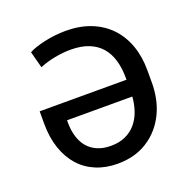

<svg xmlns="http://www.w3.org/2000/svg" viewBox="-131 -866 998 1005"><g transform="rotate(-20 368.0 -363.5)"><path d="M66.8 -387.8H550.4V-396.7Q550.4 -452.1 537.5 -496.4Q524.5 -540.8 497.5 -571.7Q470.5 -602.6 428.6 -619.1Q386.7 -635.7 328.8 -635.7Q285.9 -635.7 240.6 -627.1Q195.3 -618.6 154.5 -601.6L130 -693.5Q144.5 -702.1 167.6 -709.9Q190.7 -717.7 218.6 -723.9Q246.4 -730.1 277.2 -733.7Q307.9 -737.2 338.1 -737.2Q415.5 -737.2 476.9 -713.1Q538.4 -688.9 581.3 -644.5Q624.3 -600.1 647.2 -537.1Q670.1 -474.1 670.1 -396.7V-327.8Q670.1 -283.7 661.6 -241.5Q653.1 -199.2 635.1 -161.2Q617.2 -123.2 589.5 -90.7Q561.8 -58.2 523.4 -34.1Q453.8 9.9 358.3 9.9Q292.6 9.9 238.8 -12.3Q185 -34.4 146.8 -76.9Q108.7 -119.3 87.7 -180.6Q66.8 -241.8 66.8 -319.6ZM356.9 -90.2Q403.1 -90.2 437.7 -106Q472.3 -121.8 495.9 -149.5Q519.5 -177.2 532.7 -214.5Q545.8 -251.8 549 -294.7H185.4V-279.5Q185.7 -238.3 196.2 -203.5Q206.7 -168.7 227.8 -143.5Q248.9 -118.3 281.1 -104.2Q313.2 -90.2 356.9 -90.2Z"/></g></svg>

Font: Inter P Medium
Style: Regular
Weight: 500
Designer: Rasmus Andersson
Foundry: rsms
Version: Version 3.018;git-588b23468